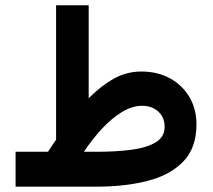

<svg xmlns="http://www.w3.org/2000/svg" viewBox="-20 -702 800 722"><path d="M160.6 -131.3Q168 -143.1 175.5 -154.3Q183.1 -165.5 190.9 -176.8V-682.1H313.5V-332.5Q359.9 -379.4 407.5 -406Q455.1 -432.6 510.7 -433.1Q572.3 -433.1 619.1 -407.5Q666 -381.8 692.4 -336.9Q718.8 -292 718.8 -233.9Q718.8 -146.5 669.7 -95.2Q620.6 -43.9 535.6 -22Q450.7 0 341.3 0H38.6V-131.3ZM514.6 -304.2Q477.1 -304.2 438.2 -280.5Q399.4 -256.8 363 -217.5Q326.7 -178.2 295.4 -131.3H346.2Q417.5 -131.3 474.6 -138.9Q531.7 -146.5 565.4 -166.7Q599.1 -187 599.1 -225.1Q599.1 -260.7 575.2 -282.5Q551.3 -304.2 514.6 -304.2Z"/></svg>

Font: Vazirmatn RD FD
Style: Bold
Weight: 700
Designer: Saber Rastikerdar
Foundry: Saber Rastikerdar
Version: Version 33.003